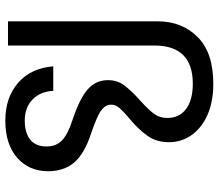

<svg xmlns="http://www.w3.org/2000/svg" viewBox="-70 -741 821 721"><g transform="rotate(90 340.5 -380.5)"><path d="M60 -561C60 -561 60 0 60 0C60 0 151 0 151 0C151 0 151 -550 151 -550C151 -550 151 -550 151 -550C151 -646 199 -694 294 -694C294 -694 294 -694 294 -694C334 -694 366 -686 389 -669C412 -652 423 -628 423 -598C423 -598 423 -598 423 -598C423 -579 418 -563 407 -548C396 -533 379 -516 356 -495C356 -495 356 -495 356 -495C331 -473 313 -453 300 -436C287 -419 281 -398 281 -375C281 -375 281 -375 281 -375C281 -344 293 -319 316 -299C339 -279 377 -260 431 -242C431 -242 431 -242 431 -242C468 -230 493 -217 508 -202C523 -187 530 -168 530 -144C530 -144 530 -144 530 -144C530 -118 522 -98 505 -84C488 -70 464 -63 433 -63C433 -63 433 -63 433 -63C400 -63 373 -73 354 -92C334 -111 323 -137 321 -170C321 -170 229 -170 229 -170C229 -170 229 -170 229 -170C234 -114 254 -70 291 -38C328 -6 375 10 433 10C433 10 433 10 433 10C492 10 539 -5 573 -35C606 -64 623 -103 623 -151C623 -151 623 -151 623 -151C623 -190 612 -223 590 -249C568 -274 533 -295 484 -311C484 -311 484 -311 484 -311C441 -326 411 -338 396 -349C381 -360 373 -372 373 -387C373 -387 373 -387 373 -387C373 -398 377 -408 385 -418C393 -427 406 -440 424 -455C424 -455 424 -455 424 -455C452 -478 474 -501 490 -524C506 -546 514 -573 514 -605C514 -605 514 -605 514 -605C514 -634 506 -662 489 -687C472 -712 447 -733 414 -748C381 -763 341 -771 295 -771C295 -771 295 -771 295 -771C218 -771 159 -752 120 -713C80 -674 60 -623 60 -561Z"/></g></svg>

Font: Girnar Poppins
Style: Regular
Weight: 500
Designer: Ninad Kale (Devanagari), Jonny Pinhorn (Latin)
Foundry: Indian Type Foundry
Version: ""